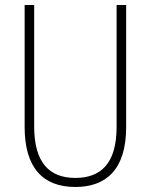

<svg xmlns="http://www.w3.org/2000/svg" viewBox="-20 -734 600 764"><path d="M482 -228V-714H444V-229C444 -82 380 -26 280 -26C176 -26 116 -87 116 -231V-714H78V-229C78 -67 150 10 280 10C399 10 482 -56 482 -228Z"/></svg>

Font: Noto Sans Georgian Condensed ExtraLight
Style: Regular
Weight: 200
Width: 3
Designer: Monotype Design Team, Akaki Razmadze
Foundry: Google LLC
Version: Version 2.005